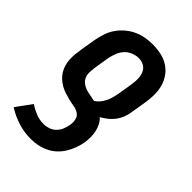

<svg xmlns="http://www.w3.org/2000/svg" viewBox="-221 -623 941 941"><g transform="rotate(45 250.0 -152.5)"><path d="M172 223Q125 223 82 209Q39 195 3 172L62 91Q84 106 110 116.5Q136 127 165 127Q182 127 199.5 121Q217 115 230 102Q243 89 250 72Q257 55 260 37Q263 18 259 0Q255 -18 240 -27.5Q225 -37 206.5 -40Q188 -43 170 -47.5Q152 -52 135 -57.5Q118 -63 102.5 -72Q87 -81 74 -93Q61 -105 52 -120Q43 -135 38 -152Q33 -169 32 -187.5Q31 -206 33 -225Q35 -244 38 -263L51 -342Q56 -367 64 -392Q72 -417 87 -439Q102 -461 123 -479Q144 -497 168 -508Q192 -519 217.5 -523.5Q243 -528 267 -528Q297 -528 325.5 -522Q354 -516 377.5 -501Q401 -486 417 -463.5Q433 -441 440.5 -413.5Q448 -386 447.5 -356.5Q447 -327 442 -298L429 -219Q426 -199 419 -180.5Q412 -162 399.5 -145Q387 -128 370.5 -115Q354 -102 336 -92Q349 -80 357.5 -63.5Q366 -47 370 -28.5Q374 -10 374 9Q374 28 371 48Q367 71 358.5 94Q350 117 337 138Q324 159 305.5 176Q287 193 264.5 203.5Q242 214 218.5 218.5Q195 223 172 223ZM260 -128Q274 -137 284 -149.5Q294 -162 301 -176Q308 -190 312 -204.5Q316 -219 319 -234L332 -313Q334 -327 335 -340.5Q336 -354 334.5 -367.5Q333 -381 328.5 -393Q324 -405 315 -414Q306 -423 293.5 -427.5Q281 -432 267 -432Q248 -432 228 -424Q208 -416 194 -400.5Q180 -385 172.5 -365.5Q165 -346 161 -327L148 -248Q146 -231 145 -214Q144 -197 150 -182Q156 -167 168.5 -157Q181 -147 196.5 -142Q212 -137 228 -134.5Q244 -132 260 -128Z"/></g></svg>

Font: Iosevka SS04 Oblique
Style: Bold
Weight: 700
Italic angle: -9°
Monospace: yes
Designer: Belleve Invis
Foundry: Belleve Invis
Version: Version 19.0.0; ttfautohint (v1.8.4)